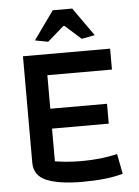

<svg xmlns="http://www.w3.org/2000/svg" viewBox="-57 -870 669 924"><g transform="rotate(-5 277.5 -408.5)"><path d="M135 -689 233 -826H327L424 -689L360 -677L283 -746H277L198 -677ZM71 -104V-618H492V-517H180V-355H454V-259H180V-101Q240 -91 306 -91Q405 -91 481 -110L500 -13Q425 9 303 9Q192 9 131.5 -16Q71 -41 71 -104Z"/></g></svg>

Font: Athiti SemiBold
Style: Regular
Weight: 600
Designer: CadsonDemak Team
Foundry: CadsonDemak
Version: Version 1.033